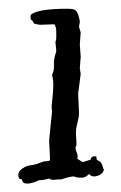

<svg xmlns="http://www.w3.org/2000/svg" viewBox="-20 -490 280 445"><path d="M99.6 -243.2Q103.5 -278.3 103.5 -292.5Q103.5 -306.6 100.6 -316.4Q105.5 -326.2 105 -336.4Q104.5 -346.7 106 -354.5Q107.4 -362.3 108.9 -365.7Q110.4 -369.1 110.4 -373L108.4 -393.6Q110.4 -396.5 110.4 -402.3V-417Q110.4 -426.8 106.4 -433.6H100.6L75.2 -432.6Q67.4 -432.6 58.6 -435.5Q56.6 -441.4 53.7 -442.9Q50.8 -444.3 50.8 -449.2Q50.8 -454.1 51.8 -456.1Q68.4 -469.7 135.7 -469.7Q148.4 -469.7 153.3 -467.3Q158.2 -464.8 161.6 -454.6Q165 -444.3 165 -439.5L163.1 -427.7L167 -415L165 -386.7L167 -358.4L165 -332L167 -318.4L161.1 -272.5L163.1 -228.5Q163.1 -219.7 161.1 -212.4Q159.2 -205.1 157.2 -195.3Q155.3 -185.5 156.2 -174.8Q157.2 -164.1 157.2 -157.7Q157.2 -151.4 156.2 -151.4Q155.3 -151.4 155.3 -146.5Q155.3 -141.6 158.2 -135.3Q161.1 -128.9 159.2 -122.1Q170.9 -114.3 171.9 -114.3L190.4 -120.1Q190.4 -127.9 201.2 -127.9Q204.1 -127.9 203.6 -124Q203.1 -120.1 207 -118.2Q210.9 -116.2 213.4 -113.8Q215.8 -111.3 217.3 -106Q218.8 -100.6 220.7 -96.7Q219.7 -89.8 212.4 -85.4Q205.1 -81.1 197.8 -81.1Q190.4 -81.1 186.5 -86.9Q178.7 -78.1 168.5 -78.1Q158.2 -78.1 151.4 -81.1Q142.6 -81.1 122.1 -74.2H116.2L103.5 -73.2Q97.7 -73.2 93.8 -76.2Q80.1 -72.3 70.3 -72.3Q54.7 -64.5 43 -64.5Q31.2 -64.5 31.2 -74.2Q22.5 -74.2 22.5 -83Q22.5 -91.8 27.3 -95.7Q38.1 -105.5 50.3 -106.9Q62.5 -108.4 71.3 -112.3Q80.1 -116.2 85.9 -116.2Q91.8 -116.2 95.7 -118.2V-127.9L93.8 -164.1L100.6 -231.4Z"/></svg>

Font: Mountains of Christmas
Style: Regular
Weight: 400
Designer: Crystal Kluge
Foundry: Font Diner, Inc DBA Tart Workshop
Version: Version 1.002